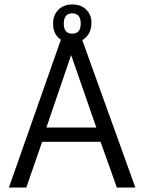

<svg xmlns="http://www.w3.org/2000/svg" viewBox="-20 -841 647 861"><path d="M218 -735Q218 -773 241.5 -797Q265 -821 304 -821Q343 -821 366.5 -798Q390 -775 390 -740Q390 -685 349 -661L587 0H504L431 -205H169L98 0H20L253 -663Q218 -686 218 -735ZM299 -594 188 -269H412ZM266 -735Q266 -690 304 -690Q342 -690 342 -735Q342 -781 304 -781Q266 -781 266 -735Z"/></svg>

Font: BreeCF
Style: Light
Weight: 300
Designer: Veronika Burian, Jos Scaglione
Foundry: TypeTogether
Version: Version 0.0.2